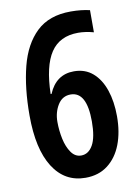

<svg xmlns="http://www.w3.org/2000/svg" viewBox="-83 -780 616 846"><g transform="rotate(-10 224.5 -356.5)"><path d="M35 -303Q35 -426 59 -520.5Q83 -615 139.5 -669Q196 -723 293 -723Q340 -723 378 -714V-615Q341 -625 309 -625Q226 -625 186 -565Q146 -505 143 -380H147Q181 -461 261 -461Q311 -461 345 -431.5Q379 -402 396.5 -350.5Q414 -299 414 -233Q414 -162 393 -107.5Q372 -53 331 -21.5Q290 10 231 10Q138 10 86.5 -71.5Q35 -153 35 -303ZM229 -90Q262 -90 281.5 -124.5Q301 -159 301 -230Q301 -363 229 -363Q192 -363 171.5 -330Q151 -297 151 -254Q151 -215 159 -177.5Q167 -140 184.5 -115Q202 -90 229 -90Z"/></g></svg>

Font: Noto Sans Gujarati UI ExtraCondensed SemiBold
Style: Regular
Weight: 600
Width: 2
Designer: Jelle Bosma - Monotype Design Team, Universal Thirst
Foundry: Monotype Imaging Inc.
Version: Version 2.106; ttfautohint (v1.8.4.7-5d5b)